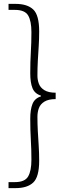

<svg xmlns="http://www.w3.org/2000/svg" viewBox="-20 -802 347 990"><path d="M24 168V137H57Q108 137 125 108Q142 79 142 22Q142 -31 139 -80.5Q136 -130 136 -190Q136 -237 147.5 -266Q159 -295 191 -305V-309Q159 -319 147.5 -347.5Q136 -376 136 -424Q136 -484 139 -533Q142 -582 142 -636Q142 -694 125 -722.5Q108 -751 57 -751H24V-782H60Q121 -782 151.5 -753Q182 -724 182 -640Q182 -600 179.5 -562.5Q177 -525 175 -488Q173 -451 173 -412Q173 -390 180.5 -370Q188 -350 209 -337Q230 -324 267 -324V-291Q230 -291 209 -278Q188 -265 180.5 -244.5Q173 -224 173 -200Q173 -163 175 -126Q177 -89 179.5 -51.5Q182 -14 182 27Q182 110 151.5 139Q121 168 60 168Z"/></svg>

Font: Noto Sans JP ExtraLight
Style: Regular
Weight: 250
Designer: Ryoko NISHIZUKA  (kana, bopomofo & ideographs); Paul D. Hunt (Latin, Greek & Cyrillic); Sandoll Communications , Soo-you
Foundry: Adobe
Version: Version 2.004-H2;hotconv 1.0.118;makeotfexe 2.5.65603